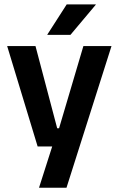

<svg xmlns="http://www.w3.org/2000/svg" viewBox="-20 -706 555 898"><path d="M316 -106 247.5 -76.5 370 -490.5H501.5L291 172H162.5L239.5 -69L299 -21H156L13.5 -490.5H146L247.5 -106ZM292 -685.5H428V-684L309.5 -543H201.5V-544.5Z"/></svg>

Font: Anek Gurmukhi SemiBold
Style: Regular
Weight: 600
Designer: Sarang Kulkarni (Gurmukhi), Yesha Goshar (Latin)
Foundry: Ek Type
Version: Version 1.003